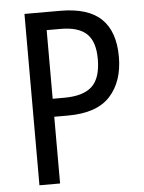

<svg xmlns="http://www.w3.org/2000/svg" viewBox="-52 -756 596 797"><g transform="rotate(-5 246.0 -357.0)"><path d="M229 -714Q345 -714 400 -661Q455 -608 455 -503Q455 -400 399.5 -339Q344 -278 223 -278H166V0H80V-714ZM225 -639H166V-353H214Q294 -353 330.5 -387.5Q367 -422 367 -501Q367 -574 332.5 -606.5Q298 -639 225 -639Z"/></g></svg>

Font: Noto Sans Gurmukhi Condensed
Style: Regular
Weight: 400
Width: 3
Designer: Jelle Bosma - Monotype Design Team
Foundry: Monotype Imaging Inc.
Version: Version 2.004; ttfautohint (v1.8.4.7-5d5b)